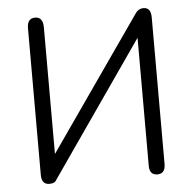

<svg xmlns="http://www.w3.org/2000/svg" viewBox="-49 -692 750 748"><g transform="rotate(-5 326.0 -318.0)"><path d="M114 7Q84 7 84 -31V-604Q84 -643 115 -643Q146 -643 146 -602V-107L505 -622Q518 -643 539 -643Q568 -643 568 -604V-31Q568 7 537 7Q506 7 506 -29V-530L138 0Q131 7 114 7Z"/></g></svg>

Font: Jura Medium
Style: Regular
Weight: 500
Designer: Daniel Johnson, Alexei Vanyashin
Foundry: Daniel Johnson
Version: Version 5.103